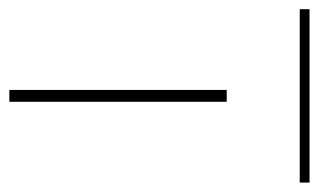

<svg xmlns="http://www.w3.org/2000/svg" viewBox="-183 -527 683 411"><g transform="rotate(90 158.5 -321.5)"><path d="M170.9 0H145.5V-465.3H170.9ZM343.8 -621.6H-27.3V-642.6H343.8Z"/></g></svg>

Font: Spartan MB Thin
Style: Regular
Weight: 100
Designer: Matt Bailey, Mirko Velimirovic
Foundry: Matt Bailey
Version: Version 1.005